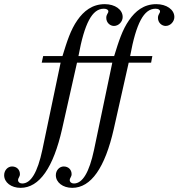

<svg xmlns="http://www.w3.org/2000/svg" viewBox="-167 -698 860 925"><path d="M211 -428C240 -586 277 -656 333 -656C347 -656 355 -651 355 -643C355 -634 345 -629 345 -612C345 -588 364 -573 382 -573C405 -573 424 -594 424 -616C424 -652 387 -678 338 -678C277 -678 236 -644 206 -601C173 -554 156 -499 134 -428H41L34 -396H125L37 24C14 132 -18 186 -60 186C-72 186 -80 179 -80 170C-80 159 -71 154 -71 141C-71 120 -86 104 -109 104C-130 104 -147 123 -147 146C-147 181 -113 207 -68 207C23 207 90 109 132 -76L204 -396H374L286 24C263 132 231 186 189 186C177 186 169 179 169 170C169 159 178 154 178 141C178 120 163 104 140 104C119 104 102 123 102 146C102 181 136 207 181 207C272 207 339 109 381 -76L453 -396H561L567 -428H460C489 -586 526 -656 582 -656C596 -656 604 -651 604 -643C604 -634 594 -629 594 -612C594 -588 613 -573 631 -573C654 -573 673 -594 673 -616C673 -652 635 -678 586 -678C525 -678 485 -644 455 -601C422 -554 405 -499 383 -428Z"/></svg>

Font: STIXGeneral
Style: Italic
Weight: 400
Italic angle: -16.33°
Designer: MicroPress Inc., with final additions and corrections provided by Coen Hoffman, Elsevier (retired)
Version: Version 1.1.0